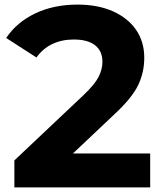

<svg xmlns="http://www.w3.org/2000/svg" viewBox="-20 -811 707 831"><path d="M630 0H42.2V-116.7L342.2 -400Q390 -445.6 406.7 -478.3Q423.3 -511.1 423.3 -543.3Q423.3 -590 391.7 -615Q360 -640 298.9 -640Q247.8 -640 206.7 -620.6Q165.6 -601.1 137.8 -562.2L6.7 -646.7Q52.2 -714.4 132.2 -752.8Q212.2 -791.1 315.6 -791.1Q402.2 -791.1 467.2 -762.8Q532.2 -734.4 568.3 -682.8Q604.4 -631.1 604.4 -561.1Q604.4 -497.8 577.8 -442.2Q551.1 -386.7 474.4 -315.6L295.6 -146.7H630Z"/></svg>

Font: Paperlogy 8 ExtraBold
Style: Regular
Weight: 800
Designer: redesigned by Lee Juim, glyphs from Gmarket Sans & Montserrat
Foundry: PT&
Version: Version 1.001